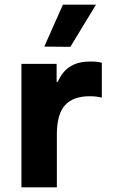

<svg xmlns="http://www.w3.org/2000/svg" viewBox="-20 -804 487 824"><path d="M282 -603 170 -604 250 -784H392ZM72 0V-530H223V-453H228Q237 -474 253 -494Q269 -514 297 -527Q325 -540 369 -540Q391 -540 404 -537.5Q417 -535 417 -535V-385Q417 -385 402.5 -388Q388 -391 365 -391Q294 -391 259 -352.5Q224 -314 224 -227V0Z"/></svg>

Font: Be Vietnam Pro
Style: Bold
Weight: 700
Designer: Lam Bao, Tony Le, Vietanh Nguyen
Foundry: Yellow Type Foundry
Version: Version 1.002; ttfautohint (v1.8.3)